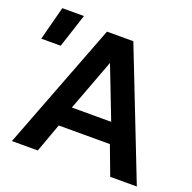

<svg xmlns="http://www.w3.org/2000/svg" viewBox="-159 -864 992 993"><g transform="rotate(20 337.0 -367.5)"><path d="M8.5 0 277 -700H422L696 0H549.5L490 -158.5H208.5L151 0ZM240.5 -269H457L347 -553ZM-30 -549.5 18.5 -735H137.5L77 -549.5Z"/></g></svg>

Font: Geologica Roman Medium
Style: Regular
Weight: 500
Designer: Sindre Bremnes, Frode Helland
Foundry: Monokrom Skriftforlag AS
Version: Version 1.010;gftools[0.9.28]